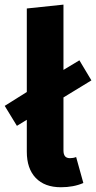

<svg xmlns="http://www.w3.org/2000/svg" viewBox="-28 -778 408 815"><path d="M43.8 -243.8 -8 -328.6 85.8 -387.4 309 -522 360 -436.8ZM230.6 16.8Q161.6 16.8 123.7 -22.7Q85.8 -62.2 85.8 -134V-742L241.4 -758.4V-139.6Q241.4 -123 248 -114.8Q254.6 -106.6 269 -106.6Q283.2 -106.6 295.2 -111.4L325.8 -1.2Q284.4 16.8 230.6 16.8Z"/></svg>

Font: Firava
Style: Regular
Weight: 400
Designer: Carrois Corporate & Edenspiekermann AG
Foundry: Greg Finn Gibson
Version: Version 5.000